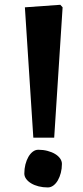

<svg xmlns="http://www.w3.org/2000/svg" viewBox="-20 -783 353 813"><path d="M83 -48.3Q83 -68.4 87.6 -86.7Q92.3 -105 100.3 -118.9Q108.4 -132.8 119.1 -140.9Q129.9 -148.9 142.1 -148.9Q163.1 -148.9 181.4 -144Q199.7 -139.2 213.1 -131.1Q226.6 -123 234.4 -112.1Q242.2 -101.1 242.2 -88.9Q242.2 -68.8 237.5 -51Q232.9 -33.2 224.9 -19.3Q216.8 -5.4 205.8 2.7Q194.8 10.7 182.6 10.7Q161.6 10.7 143.6 6.1Q125.5 1.5 112.1 -6.6Q98.6 -14.6 90.8 -25.4Q83 -36.1 83 -48.3ZM85.4 -752 235.4 -762.7 245.1 -752 209.5 -200.2H121.1Z"/></svg>

Font: Noticia Text
Style: Bold
Weight: 700
Designer: JM Sole
Foundry: JM Sole
Version: Version 1.003